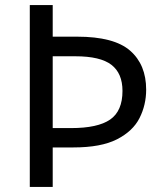

<svg xmlns="http://www.w3.org/2000/svg" viewBox="-20 -734 645 754"><path d="M554 -382Q554 -322 528 -270.5Q502 -219 439.5 -187Q377 -155 268 -155H187V0H97V-714H187V-590H283Q428 -590 491 -535Q554 -480 554 -382ZM259 -231Q364 -231 412.5 -264.5Q461 -298 461 -377Q461 -446 417.5 -479.5Q374 -513 276 -513H187V-231Z"/></svg>

Font: Noto Sans Marchen
Style: Regular
Weight: 400
Designer: Monotype Design Team
Foundry: Monotype Imaging Inc.
Version: Version 2.003; ttfautohint (v1.8.4.7-5d5b)